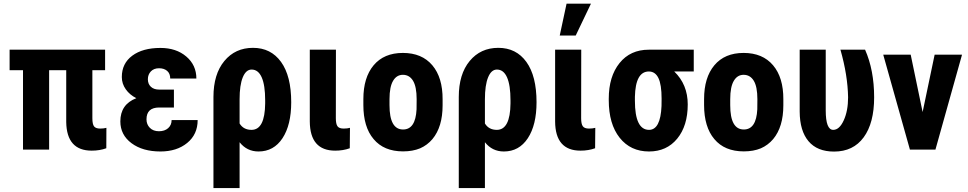

<svg xmlns="http://www.w3.org/2000/svg" viewBox="-20 -791 5119 1015"><path d="M535.6 -419.9H468.3V-166Q468.3 -134.3 477.3 -122.8Q486.3 -111.3 509.8 -111.3Q528.3 -111.3 542.5 -115.2L542 -7.3Q507.3 5.4 464.8 5.4Q332.5 5.4 330.1 -145.5V-419.9H239.7V0H101.6V-419.9H30.8V-528.3H535.6Z M616.2 -149.4Q616.2 -239.3 700.7 -272Q665.5 -289.6 644.8 -319.1Q624 -348.6 624 -383.8Q624 -455.6 679.2 -496.6Q734.4 -537.6 828.1 -537.6Q911.6 -537.6 964.8 -492.2Q1018.1 -446.8 1018.1 -376H879.9Q879.9 -402.3 863.5 -416.3Q847.2 -430.2 820.8 -430.2Q793.5 -430.2 777.6 -413.6Q761.7 -397 761.7 -372.1Q761.7 -347.2 777.6 -332.3Q793.5 -317.4 821.3 -317.4H899.4V-222.7H821.8Q754.4 -222.7 754.4 -160.2Q754.4 -133.3 772.2 -115.2Q790 -97.2 820.3 -97.2Q850.6 -97.2 868.9 -113.5Q887.2 -129.9 887.2 -156.2H1024.9Q1024.9 -80.6 969.7 -35.4Q914.6 9.8 828.1 9.8Q733.9 9.8 675 -34.2Q616.2 -78.1 616.2 -149.4Z M1246.6 -138.2Q1267.1 -104.5 1309.6 -104.5Q1380.4 -104.5 1381.8 -244.1V-260.7Q1381.8 -340.8 1363.5 -382.1Q1345.2 -423.3 1310.1 -423.3Q1280.3 -423.3 1263.4 -382.1Q1246.6 -340.8 1246.6 -266.1ZM1317.4 -538.1Q1412.1 -538.1 1465.8 -463.6Q1519.5 -389.2 1519.5 -250.5Q1519.5 -130.4 1473.4 -60.3Q1427.2 9.8 1346.7 9.8Q1285.2 9.8 1246.6 -39.1V203.1H1108.4V-278.3Q1108.4 -398.9 1166 -468.5Q1223.6 -538.1 1317.4 -538.1Z M1755.9 -528.3 1755.4 -166Q1755.4 -136.2 1763.9 -123.8Q1772.5 -111.3 1796.9 -111.3Q1815.9 -111.3 1830.1 -115.2L1829.1 -7.3Q1794.4 5.4 1752 5.4Q1618.7 5.4 1617.7 -148.9V-528.3Z M2039.1 -266.6V-234.9Q2039.1 -106.4 2110.8 -106.4Q2176.8 -106.4 2182.1 -212.9L2182.6 -266.6Q2182.6 -333 2163.1 -364.7Q2144 -395.5 2109.9 -395.5Q2077.1 -395.5 2058.6 -364.7Q2039.1 -333 2039.1 -266.6ZM1900.9 -235.4V-267.1Q1900.9 -380.9 1955.1 -445.8Q2009.8 -511.2 2109.9 -511.2Q2210.4 -511.2 2265.6 -445.8Q2320.3 -380.9 2319.8 -266.1V-234.4Q2319.8 -120.1 2266.1 -55.7Q2238.8 -23.4 2200.7 -6.8Q2161.6 9.3 2110.8 9.3Q2009.3 9.3 1955.1 -55.7Q1927.7 -87.9 1914.3 -133.1Q1900.9 -178.2 1900.9 -235.4Z M2543.5 -138.2Q2564 -104.5 2606.4 -104.5Q2677.2 -104.5 2678.7 -244.1V-260.7Q2678.7 -340.8 2660.4 -382.1Q2642.1 -423.3 2606.9 -423.3Q2577.1 -423.3 2560.3 -382.1Q2543.5 -340.8 2543.5 -266.1ZM2614.3 -538.1Q2709 -538.1 2762.7 -463.6Q2816.4 -389.2 2816.4 -250.5Q2816.4 -130.4 2770.3 -60.3Q2724.1 9.8 2643.6 9.8Q2582 9.8 2543.5 -39.1V203.1H2405.3V-278.3Q2405.3 -398.9 2462.9 -468.5Q2520.5 -538.1 2614.3 -538.1Z M3052.7 -528.3 3052.2 -166Q3052.2 -136.2 3060.8 -123.8Q3069.3 -111.3 3093.8 -111.3Q3112.8 -111.3 3127 -115.2L3126 -7.3Q3091.3 5.4 3048.8 5.4Q2915.5 5.4 2914.6 -148.9V-528.3ZM2975.1 -771.5H3104L3023.4 -603H2939Z M3336.4 -258.8Q3336.4 -104.5 3411.1 -104.5Q3471.7 -104.5 3477.1 -230.5L3477.5 -269Q3477.5 -343.8 3460.7 -378.4Q3443.8 -413.1 3410.2 -413.1Q3339.4 -413.1 3336.4 -279.3ZM3647.5 -413.1H3544.4Q3615.7 -344.2 3615.7 -238.8Q3615.7 -126 3560.1 -58.1Q3504.4 9.8 3411.1 9.8Q3313.5 9.8 3255.9 -62.7Q3198.2 -135.3 3198.2 -261.7V-269Q3198.2 -386.7 3255.1 -457.5Q3312 -528.3 3410.2 -528.3L3410.6 -527.8V-528.3H3647.5Z M3840.3 -266.6V-234.9Q3840.3 -106.4 3912.1 -106.4Q3978 -106.4 3983.4 -212.9L3983.9 -266.6Q3983.9 -333 3964.4 -364.7Q3945.3 -395.5 3911.1 -395.5Q3878.4 -395.5 3859.9 -364.7Q3840.3 -333 3840.3 -266.6ZM3702.1 -235.4V-267.1Q3702.1 -380.9 3756.3 -445.8Q3811 -511.2 3911.1 -511.2Q4011.7 -511.2 4066.9 -445.8Q4121.6 -380.9 4121.1 -266.1V-234.4Q4121.1 -120.1 4067.4 -55.7Q4040 -23.4 4002 -6.8Q3962.9 9.3 3912.1 9.3Q3810.5 9.3 3756.3 -55.7Q3729 -87.9 3715.6 -133.1Q3702.1 -178.2 3702.1 -235.4Z M4345.2 -528.3V-207.5Q4345.2 -104.5 4384.8 -104.5Q4417.5 -104.5 4440.4 -154.8Q4463.4 -205.1 4463.4 -276.4Q4461.4 -393.6 4422.9 -528.3H4553.2Q4601.1 -419.9 4601.1 -276.4Q4601.1 -140.6 4545.9 -65.2Q4490.7 10.3 4389.2 10.3Q4300.3 10.3 4254.2 -44.4Q4208 -99.1 4207.5 -201.2V-528.3Z M4794.9 -499.5 4857.4 -198.7 4920.4 -499.5 4920.9 -502H4923.3H5061.5H5065.4L5064.5 -497.6L4925.8 -2.4L4925.3 0H4922.4H4793H4790L4789.6 -2.4L4650.4 -497.6L4649.4 -502H4653.3H4792H4794.4Z"/></svg>

Font: MAUL Condensed Bold
Style: Condensed Bold
Weight: 700
Designer: MAUL
Version: Version 1.0; 2020; ttfautohint (v1.8.3)